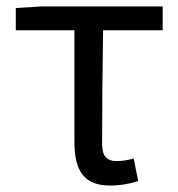

<svg xmlns="http://www.w3.org/2000/svg" viewBox="-20 -563 553 596"><path d="M322 13C356 13 387 6 409 -1L395 -71C377 -66 360 -63 342 -63C312 -63 297 -78 297 -116C297 -226 298 -346 300 -469H485V-543H107L29 -538V-469H211V-122C211 -34 240 13 322 13Z"/></svg>

Font: Microsoft YaHei
Style: Regular
Weight: 400
Designer: Ryoko NISHIZUKA 西塚涼子 (kana, bopomofo & ideographs); Paul D. Hunt (Latin, Greek & Cyrillic); Sandoll Communications 산돌커뮤니
Foundry: Adobe
Version: Version 2.001;hotconv 1.0.111;makeotfexe 2.5.65597